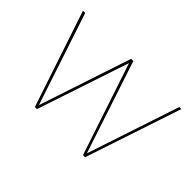

<svg xmlns="http://www.w3.org/2000/svg" viewBox="-106 -857 1119 1119"><g transform="rotate(45 454.0 -297.5)"><path d="M247.1 0H264.2L454.1 -568.8L643.6 0H661.1L859.4 -595.2H842.3L652.3 -22.9L463.4 -595.2H445.3L255.9 -23.9L66.9 -595.2H48.3Z"/></g></svg>

Font: Now Thin
Style: Regular
Weight: 100
Designer: Alfredo Marco Pradil
Foundry: Alfredo Marco Pradil
Version: Version 1.200;hotconv 1.0.109;makeotfexe 2.5.65596